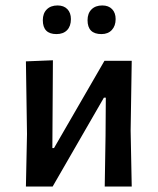

<svg xmlns="http://www.w3.org/2000/svg" viewBox="-20 -684 578 704"><path d="M191 -664Q214 -664 227 -650.5Q240 -637 240 -614Q240 -588 226 -573.5Q212 -559 187 -559Q137 -559 137 -610Q137 -635 151.5 -649.5Q166 -664 191 -664ZM355 -664Q378 -664 391 -650.5Q404 -637 404 -614Q404 -589 390 -574Q376 -559 352 -559Q301 -559 301 -610Q301 -635 315.5 -649.5Q330 -664 355 -664ZM75 0 79 -193 75 -459 174 -463 172 -141H178L363 -461H463L459 -205L463 0H364L367 -186L368 -326H361L173 0Z"/></svg>

Font: Alegreya Sans Medium
Style: Regular
Weight: 500
Designer: Juan Pablo del Peral
Foundry: Huerta Tipografica
Version: Version 2.007